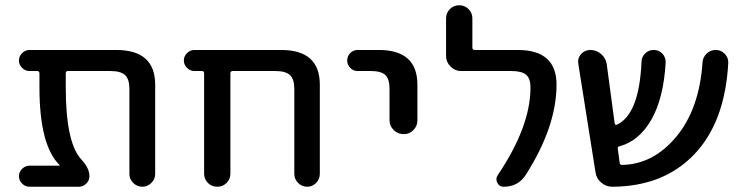

<svg xmlns="http://www.w3.org/2000/svg" viewBox="-20 -710 2818 730"><path d="M206 -80Q207 -80 207 -81Q207 -82 206 -83Q130 -158 130 -378V-431Q130 -440 121 -440H92Q76 -440 64 -452Q52 -464 52 -480Q52 -496 64 -508Q76 -520 92 -520H422Q570 -520 570 -388V-49Q570 -29 555.5 -14.5Q541 0 521 0Q501 0 486.5 -14.5Q472 -29 472 -49V-372Q472 -409 455.5 -424.5Q439 -440 399 -440H238Q230 -440 230 -431V-378Q230 -168 289 -104Q320 -71 320 -40Q320 -24 308 -12Q296 0 280 0H92Q76 0 64 -12Q52 -24 52 -40Q52 -56 64 -68Q76 -80 92 -80Z M719 -440Q703 -440 691 -452Q679 -464 679 -480Q679 -496 691 -508Q703 -520 719 -520H1049Q1196 -520 1196 -388V-49Q1196 -29 1182 -14.5Q1168 0 1148 0Q1128 0 1113.5 -14.5Q1099 -29 1099 -49V-372Q1099 -409 1082.5 -424.5Q1066 -440 1026 -440H865Q856 -440 856 -431V-50Q856 -29 841.5 -14.5Q827 0 806 0Q785 0 770.5 -14.5Q756 -29 756 -50V-431Q756 -440 748 -440Z M1340 -440Q1323 -440 1311.5 -452Q1300 -464 1300 -480Q1300 -496 1311.5 -508Q1323 -520 1340 -520H1420Q1567 -520 1567 -388V-253Q1567 -231 1552 -215.5Q1537 -200 1515 -200Q1493 -200 1477 -215.5Q1461 -231 1461 -253V-372Q1461 -410 1445 -425Q1429 -440 1389 -440Z M1733 -440Q1710 -440 1693 -457Q1676 -474 1676 -497V-640Q1676 -661 1690.5 -675.5Q1705 -690 1726 -690Q1747 -690 1761.5 -675.5Q1776 -661 1776 -640V-529Q1776 -520 1785 -520H1949Q2096 -520 2096 -388Q2096 -229 1979 -45Q1950 0 1895 0Q1878 0 1870.5 -15.5Q1863 -31 1873 -45Q1997 -229 1997 -378Q1997 -411 1980.5 -425.5Q1964 -440 1924 -440Z M2244 -56 2179 -466Q2175 -488 2189 -504Q2203 -520 2225 -520Q2248 -520 2266 -504Q2284 -488 2287 -465L2317 -241Q2319 -233 2326 -236Q2410 -276 2419 -473Q2419 -493 2432.5 -506.5Q2446 -520 2465.5 -520Q2485 -520 2498 -506.5Q2511 -493 2511 -473Q2503 -336 2456.5 -255Q2410 -174 2336 -154Q2327 -152 2329 -144L2336 -91Q2337 -83 2345 -83Q2464 -85 2551.5 -190.5Q2639 -296 2651 -472Q2652 -492 2666.5 -506Q2681 -520 2701 -520Q2721 -520 2735 -506Q2749 -492 2749 -472Q2737 -246 2620 -123.5Q2503 -1 2308 0Q2284 0 2265.5 -16Q2247 -32 2244 -56Z"/></svg>

Font: Rounded Mplus 1c Medium
Style: Regular
Weight: 500
Version: Version 1.059.20150529